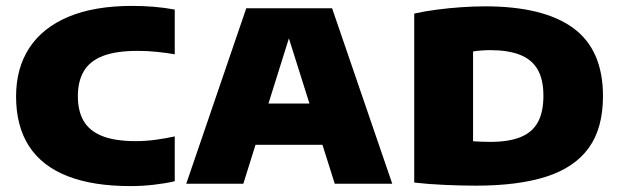

<svg xmlns="http://www.w3.org/2000/svg" viewBox="-20 -623 2099 651"><path d="M423 8Q295 8 208.5 -26Q122 -60 78.2 -127.8Q34.5 -195.5 34.5 -296Q34.5 -391.5 79.2 -460.2Q124 -529 211.8 -566Q299.5 -603 429 -603Q465.5 -603 502 -600Q538.5 -597 572.5 -590.5V-439Q543 -444 511.8 -447.2Q480.5 -450.5 446.5 -450.5Q374 -450.5 329.5 -433.5Q285 -416.5 264.5 -382.2Q244 -348 244 -297Q244 -246 264 -212.2Q284 -178.5 327.2 -161.5Q370.5 -144.5 440 -144.5Q474.5 -144.5 508.8 -149.2Q543 -154 572.5 -160.5V-8.5Q540.5 -1 500.8 3.5Q461 8 423 8Z M611.5 0 815 -595H1106L1310 0H1115L950.5 -521.5H968.5L805 0ZM795.5 -132 839.5 -272H1081L1124.5 -132Z M1594 6.5Q1546 6.5 1489 4Q1432 1.5 1384.5 -4V-577Q1417.5 -584.5 1458.8 -590Q1500 -595.5 1543 -598.5Q1586 -601.5 1624.5 -601.5Q1823 -601.5 1923.8 -527.8Q2024.5 -454 2024.5 -297Q2024.5 -189 1976.8 -122.2Q1929 -55.5 1833.5 -24.5Q1738 6.5 1594 6.5ZM1643 -142Q1704.5 -142 1744.2 -157.8Q1784 -173.5 1803.2 -207.8Q1822.5 -242 1822.5 -298.5Q1822.5 -354 1802.5 -388Q1782.5 -422 1742.2 -437.5Q1702 -453 1642 -453Q1629 -453 1612.2 -451.8Q1595.5 -450.5 1584 -448.5V-144Q1599 -143 1613.5 -142.5Q1628 -142 1643 -142Z"/></svg>

Font: Encode Sans SC SemiExpanded ExtraBold
Style: Regular
Weight: 800
Width: 6
Designer: Multiple Designers
Foundry: Impallari Type
Version: Version 3.002